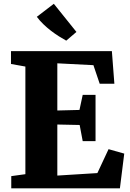

<svg xmlns="http://www.w3.org/2000/svg" viewBox="-20 -1020 704 1040"><path d="M117.5 -76.5V-659.5L39.5 -673.5V-743H586L599.5 -566.5H520L486 -667L290.5 -677V-421.5L410.5 -424.5L428 -506H497.5V-255.5H428L411.5 -343L290.5 -345.5V-69L507.5 -82.5L568 -212L653 -188L629.5 0H41V-66ZM338.5 -800Q320 -810 298.8 -823.5Q277.5 -837 256 -853.5Q234.5 -870 214.8 -889Q195 -908 179.5 -929L271.5 -999.5L394 -847L339 -800Z"/></svg>

Font: Merriweather Light 18pt Black
Style: Regular
Weight: 900
Version: Version 2.100